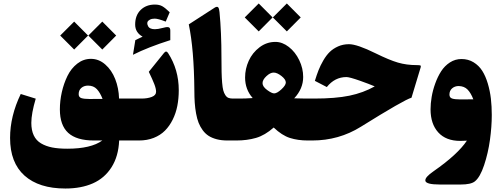

<svg xmlns="http://www.w3.org/2000/svg" viewBox="-20 -810 2893 1107"><path d="M569.8 -685.5 649.9 -605 569.8 -524.4 489.3 -605ZM407.7 -685.5 487.8 -605 407.7 -524.4 327.1 -605ZM495.6 -239.3Q541.5 -239.3 571.3 -239.7Q557.6 -275.4 538.6 -295.9Q519.5 -316.4 487.3 -316.4Q464.4 -316.4 449 -303.2Q433.6 -290 433.6 -267.1Q433.6 -249.5 449 -244.4Q464.4 -239.3 495.6 -239.3ZM325.2 -179.2Q325.2 -228.5 336.4 -278.6Q347.7 -328.6 368.9 -372.1Q390.1 -415.5 425.5 -443.1Q460.9 -470.7 504.4 -470.7Q549.8 -470.7 586.9 -438.2Q624 -405.8 644.3 -354Q664.6 -302.2 666.5 -241.7H716.8Q729 -241.7 729 -147.9V-83.5Q729 0 716.8 0H667Q663.1 91.3 623 154.3Q583 217.3 515.6 247.1Q448.2 276.9 356.9 276.9Q204.6 276.9 121.3 202.4Q38.1 127.9 38.1 -14.6Q38.1 -140.6 99.6 -268.1L186 -241.2Q160.6 -155.3 160.6 -101.6Q160.6 -59.1 174.6 -29.5Q188.5 0 216.6 16.6Q244.6 33.2 281 40.3Q317.4 47.4 367.7 47.4Q504.9 47.4 569.8 0H521.5Q421.4 0 373.3 -43.9Q325.2 -87.9 325.2 -179.2Z M746.6 -494.1 760.3 -578.6Q765.6 -581.5 782 -589.1Q798.3 -596.7 802.2 -598.6Q759.3 -622.6 759.3 -668.5Q759.3 -721.7 791 -752.7Q822.8 -783.7 873 -783.7Q898.9 -783.7 916 -773.9Q933.1 -764.2 958.5 -739.3L935.5 -685.5Q891.1 -702.6 872.1 -702.6Q855 -702.6 844.5 -696.8Q834 -690.9 831.5 -685.8Q829.1 -680.7 829.1 -675.8Q829.1 -671.9 830.3 -667.5Q831.5 -663.1 835.2 -656.5Q838.9 -649.9 848.6 -645.8Q858.4 -641.6 873 -641.6Q890.1 -641.6 915.5 -648.4Q940.9 -655.8 951.4 -653.1Q961.9 -650.4 961.9 -633.8V-578.6Q834 -538.1 746.6 -494.1ZM1010.7 -290Q1010.7 -242.2 1002.4 -199.7Q994.1 -157.2 975.8 -120.4Q957.5 -83.5 931.2 -56.9Q904.8 -30.3 866.5 -15.1Q828.1 0 781.2 0H711.9Q685.1 0 685.1 -83.5V-147.9Q685.1 -241.7 711.9 -241.7H795.9Q830.1 -241.7 855 -251.2Q879.9 -260.7 879.9 -280.8Q879.9 -298.8 869.6 -325.2Q859.4 -351.6 837.9 -396L925.3 -504.4Q938.5 -521 949.2 -503.9Q1010.7 -408.7 1010.7 -290Z M1256.8 -479.5Q1256.8 -427.7 1257.6 -395.5Q1258.3 -363.3 1260.7 -333.7Q1263.2 -304.2 1267.3 -288.8Q1271.5 -273.4 1279.3 -261.5Q1287.1 -249.5 1297.4 -245.6Q1307.6 -241.7 1323.2 -241.7H1327.1Q1339.4 -241.7 1339.4 -147.9V-83.5Q1339.4 0 1327.1 0H1291Q1256.8 0 1229.7 -7.1Q1202.6 -14.2 1183.1 -26.6Q1163.6 -39.1 1148.9 -59.1Q1134.3 -79.1 1125.2 -101.8Q1116.2 -124.5 1110.6 -155.3Q1105 -186 1102.8 -217.3Q1100.6 -248.5 1100.6 -288.1Q1098.6 -526.4 1068.4 -669.4L1219.7 -767.1Q1232.4 -773.9 1238 -767.6Q1243.7 -761.2 1245.6 -740.2Q1256.8 -624 1256.8 -479.5Z M1633.8 -790 1713.9 -709.5 1633.8 -628.9 1553.2 -709.5ZM1471.7 -790 1551.8 -709.5 1471.7 -628.9 1391.1 -709.5ZM1322.3 -241.7H1362.3Q1395 -241.7 1437 -244.6Q1393.1 -293.9 1393.1 -363.3Q1393.1 -413.1 1414.1 -459.5Q1435.1 -505.9 1476.1 -537.1Q1517.1 -568.4 1567.9 -568.4Q1607.9 -568.4 1645.3 -539.3Q1682.6 -510.3 1705.3 -463.1Q1728 -416 1728 -366.2Q1728 -298.3 1676.3 -243.2Q1704.6 -241.7 1743.2 -241.7H1770Q1782.2 -241.7 1782.2 -147.9V-83.5Q1782.2 0 1770 0H1754.4Q1697.8 0 1651.6 -14.6Q1605.5 -29.3 1558.1 -74.7Q1507.3 -29.8 1456.1 -14.9Q1404.8 0 1343.3 0H1322.3Q1295.4 0 1295.4 -83.5V-147.9Q1295.4 -241.7 1322.3 -241.7ZM1557.6 -391.6Q1538.1 -391.6 1515.9 -370.8Q1493.7 -350.1 1493.7 -330.6Q1493.7 -310.5 1520.3 -291Q1546.9 -271.5 1560.5 -271.5Q1577.1 -271.5 1602.5 -294.9Q1627.9 -318.4 1627.9 -334.5Q1627.9 -352.1 1602.8 -371.8Q1577.6 -391.6 1557.6 -391.6Z M1864.3 -308.1 1795.4 -343.8Q1806.2 -378.9 1816.7 -405.5Q1827.1 -432.1 1844.2 -461.7Q1861.3 -491.2 1881.1 -510.5Q1900.9 -529.8 1929.4 -542.5Q1958 -555.2 1992.2 -555.2Q2039.1 -555.2 2146 -502.4Q2224.1 -463.9 2274.2 -449.2Q2324.2 -434.6 2382.8 -434.6Q2399.9 -434.6 2403.8 -432.6Q2407.7 -430.7 2405.8 -422.9L2352.5 -246.6Q2310.5 -234.9 2060.5 -79.1Q1933.6 0 1780.3 0H1765.1Q1738.3 0 1738.3 -83.5V-147.9Q1738.3 -241.7 1765.1 -241.7H1790Q1914.6 -241.7 1994.6 -258.3Q2074.7 -274.9 2140.6 -312Q2108.4 -325.7 2056.2 -344.2Q1995.1 -365.7 1977.5 -365.7Q1910.2 -365.7 1864.3 -308.1Z M2671.9 1Q2652.8 2.4 2633.8 2.4Q2551.3 2.4 2506.8 -46.6Q2462.4 -95.7 2462.4 -179.7Q2462.4 -213.4 2468.8 -251.2Q2475.1 -289.1 2489.3 -328.4Q2503.4 -367.7 2523.4 -398.9Q2543.5 -430.2 2574 -450Q2604.5 -469.7 2640.6 -469.7Q2679.7 -469.7 2710.4 -450.9Q2741.2 -432.1 2760.5 -401.6Q2779.8 -371.1 2792.5 -328.4Q2805.2 -285.6 2810.3 -241.2Q2815.4 -196.8 2815.4 -147Q2815.4 -80.1 2804.9 -3.7Q2794.4 72.8 2771.2 142.3Q2748 211.9 2717.8 235.8Q2695.3 253.9 2635.7 253.9H2516.6Q2475.6 253.9 2454.6 248.3Q2433.6 242.7 2432.4 231.9Q2431.2 221.2 2443.1 207.8Q2455.1 194.3 2480.5 176.8Q2618.7 80.6 2671.9 1ZM2571.3 -264.6Q2571.3 -247.1 2586.7 -241.9Q2602.1 -236.8 2633.3 -236.8Q2679.2 -236.8 2709 -237.3Q2695.3 -273.4 2676 -293.5Q2656.7 -313.5 2623.5 -314Q2601.6 -313.5 2586.4 -300.3Q2571.3 -287.1 2571.3 -264.6Z"/></svg>

Font: Sahel Black FD
Style: Black-FD
Weight: 900
Foundry: Saber Rastikerdar (saber.rastikerdar@gmail.com)
Version: Version 3.3.1